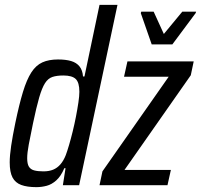

<svg xmlns="http://www.w3.org/2000/svg" viewBox="-20 -763 828 791"><path d="M130 8Q92 8 67.5 -1Q43 -10 31.5 -32Q20 -54 20 -94Q20 -122 26 -162.5Q32 -203 43 -256Q59 -333 74.5 -384Q90 -435 109 -464.5Q128 -494 154.5 -506Q181 -518 219 -518Q251 -518 273 -511.5Q295 -505 307.5 -489.5Q320 -474 322 -448H328L390 -743H464L306 0H239L250 -70H245Q231 -37 212 -20Q193 -3 172 2.5Q151 8 130 8ZM159 -57Q182 -57 199 -64Q216 -71 229 -86Q242 -101 251 -124Q257 -140 264.5 -165.5Q272 -191 279.5 -221.5Q287 -252 293 -283Q299 -314 303 -341Q307 -368 307 -385Q307 -423 292 -437.5Q277 -452 241 -452Q214 -452 196 -446Q178 -440 165.5 -420.5Q153 -401 141.5 -361.5Q130 -322 116 -255Q105 -202 98.5 -167.5Q92 -133 92 -111Q92 -88 99 -76.5Q106 -65 121 -61Q136 -57 159 -57ZM390 0 402 -57 675 -447H491L505 -510H778L766 -453L493 -63H684L670 0ZM605 -580 560 -709 562 -715H613L655 -623L731 -715H788L786 -709L690 -580Z"/></svg>

Font: Saira Condensed
Style: Italic
Weight: 400
Width: 3
Italic angle: -12°
Designer: Hector Gatti with collaboration of the Omnibus-Type team
Foundry: Omnibus-Type
Version: Version 1.100